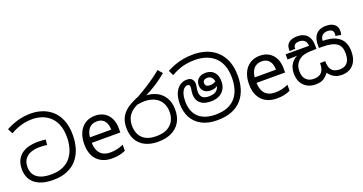

<svg xmlns="http://www.w3.org/2000/svg" viewBox="-41 -1571 4378 2317"><g transform="rotate(-20 2148.0 -412.5)"><path d="M351 11Q244 11 174 -20.5Q104 -52 70 -108Q36 -164 36 -238Q36 -306 59 -353.5Q82 -401 122 -430Q162 -459 214 -472.5Q266 -486 323 -486Q355 -486 383 -484Q411 -482 430 -479L423 -411Q400 -415 379.5 -416.5Q359 -418 324 -418Q265 -418 216 -400.5Q167 -383 138 -343.5Q109 -304 109 -238Q109 -186 133.5 -146Q158 -106 211.5 -83Q265 -60 351 -60Q446 -60 510 -91.5Q574 -123 611.5 -175.5Q649 -228 665 -291.5Q681 -355 681 -418Q681 -519 652 -586Q623 -653 575.5 -692.5Q528 -732 472 -749Q416 -766 362 -766Q280 -766 210 -744.5Q140 -723 78 -686L45 -751Q111 -788 192 -812Q273 -836 367 -836Q442 -836 511.5 -812.5Q581 -789 636.5 -739Q692 -689 724 -609.5Q756 -530 756 -418Q756 -330 733 -252.5Q710 -175 661 -115.5Q612 -56 535 -22.5Q458 11 351 11Z M1084 -546Q1153 -546 1202.5 -516Q1252 -486 1278.5 -431.5Q1305 -377 1305 -304V-251H938Q940 -160 984.5 -112.5Q1029 -65 1109 -65Q1160 -65 1199.5 -74.5Q1239 -84 1281 -102V-25Q1240 -7 1200 1.5Q1160 10 1105 10Q1029 10 970.5 -21Q912 -52 879.5 -113.5Q847 -175 847 -264Q847 -352 876.5 -415Q906 -478 959.5 -512Q1013 -546 1084 -546ZM1083 -474Q1020 -474 983.5 -433.5Q947 -393 940 -321H1213Q1213 -367 1199 -401Q1185 -435 1156.5 -454.5Q1128 -474 1083 -474Z M1698 11Q1602 11 1533.5 -23Q1465 -57 1428.5 -121.5Q1392 -186 1392 -277Q1392 -339 1410 -386Q1428 -433 1462.5 -469Q1497 -505 1546.5 -533Q1596 -561 1658 -586Q1734 -628 1818.5 -683Q1903 -738 1985 -805L2033 -749Q1982 -705 1926 -667Q1870 -629 1816.5 -599Q1763 -569 1718 -550L1676 -521Q1591 -493 1545 -455Q1499 -417 1482 -372.5Q1465 -328 1465 -279Q1465 -215 1489.5 -165.5Q1514 -116 1566 -88Q1618 -60 1699 -60Q1786 -60 1841 -89Q1896 -118 1922.5 -168Q1949 -218 1949 -281Q1949 -352 1919 -402.5Q1889 -453 1834.5 -479.5Q1780 -506 1705 -506Q1685 -506 1661.5 -503.5Q1638 -501 1614.5 -496.5Q1591 -492 1570 -485L1645 -555Q1662 -562 1682 -564Q1702 -566 1729 -566Q1814 -566 1880 -534Q1946 -502 1984 -439Q2022 -376 2022 -283Q2022 -190 1982.5 -124Q1943 -58 1870.5 -23.5Q1798 11 1698 11Z M2458 11Q2339 11 2258.5 -32.5Q2178 -76 2137.5 -152.5Q2097 -229 2097 -329Q2097 -409 2120.5 -464Q2144 -519 2184.5 -547.5Q2225 -576 2276 -576Q2310 -576 2328.5 -563Q2347 -550 2354.5 -532Q2362 -514 2362 -498Q2362 -470 2356.5 -445Q2351 -420 2351 -385Q2351 -346 2376.5 -320Q2402 -294 2464 -294Q2503 -294 2532.5 -306.5Q2562 -319 2578.5 -345.5Q2595 -372 2595 -414Q2595 -460 2574 -486Q2553 -512 2517 -512Q2489 -512 2473.5 -500Q2458 -488 2458 -464Q2458 -442 2473 -429Q2488 -416 2514 -416Q2546 -416 2569 -425Q2592 -434 2619 -455L2632 -410Q2608 -388 2579.5 -371Q2551 -354 2503 -354Q2448 -354 2418 -384.5Q2388 -415 2388 -464Q2388 -493 2401.5 -518.5Q2415 -544 2444 -560Q2473 -576 2519 -576Q2554 -576 2587 -560.5Q2620 -545 2641.5 -509.5Q2663 -474 2663 -413Q2663 -357 2638.5 -315.5Q2614 -274 2570 -251.5Q2526 -229 2465 -229Q2397 -229 2356.5 -250.5Q2316 -272 2298.5 -307Q2281 -342 2281 -382Q2281 -411 2285.5 -433.5Q2290 -456 2290 -475Q2290 -489 2285 -499.5Q2280 -510 2262 -510Q2236 -510 2214.5 -489Q2193 -468 2181 -429Q2169 -390 2169 -335Q2169 -246 2203 -184.5Q2237 -123 2302.5 -91.5Q2368 -60 2460 -60Q2556 -60 2620.5 -88Q2685 -116 2724 -165Q2763 -214 2780 -277Q2797 -340 2797 -409Q2797 -513 2766.5 -582.5Q2736 -652 2685 -692Q2634 -732 2573 -749Q2512 -766 2452 -766Q2384 -766 2331 -756Q2278 -746 2232.5 -727.5Q2187 -709 2141 -683L2110 -749Q2157 -775 2210 -794.5Q2263 -814 2323.5 -825Q2384 -836 2452 -836Q2536 -836 2611.5 -812Q2687 -788 2745.5 -736.5Q2804 -685 2838 -603.5Q2872 -522 2872 -407Q2872 -319 2848.5 -243Q2825 -167 2775.5 -110Q2726 -53 2647.5 -21Q2569 11 2458 11Z M3200 -546Q3269 -546 3318.5 -516Q3368 -486 3394.5 -431.5Q3421 -377 3421 -304V-251H3054Q3056 -160 3100.5 -112.5Q3145 -65 3225 -65Q3276 -65 3315.5 -74.5Q3355 -84 3397 -102V-25Q3356 -7 3316 1.5Q3276 10 3221 10Q3145 10 3086.5 -21Q3028 -52 2995.5 -113.5Q2963 -175 2963 -264Q2963 -352 2992.5 -415Q3022 -478 3075.5 -512Q3129 -546 3200 -546ZM3199 -474Q3136 -474 3099.5 -433.5Q3063 -393 3056 -321H3329Q3329 -367 3315 -401Q3301 -435 3272.5 -454.5Q3244 -474 3199 -474Z M4060 11Q4015 11 3983.5 -1Q3952 -13 3929.5 -33Q3907 -53 3890 -77Q3870 -50 3847.5 -30Q3825 -10 3795 0.5Q3765 11 3720 11Q3661 11 3614.5 -14Q3568 -39 3541.5 -87Q3515 -135 3515 -204Q3515 -246 3528.5 -284.5Q3542 -323 3573.5 -354.5Q3605 -386 3657 -406L3659 -397Q3625 -391 3588 -390Q3551 -389 3522 -389H3502V-455H3803Q3801 -502 3775 -524Q3749 -546 3710 -546Q3672 -546 3653 -531Q3634 -516 3634 -489Q3634 -487 3634 -484Q3634 -481 3635 -478L3562 -474Q3561 -479 3561 -485.5Q3561 -492 3561 -496Q3561 -553 3599.5 -582.5Q3638 -612 3705 -612Q3759 -612 3797 -591.5Q3835 -571 3854.5 -530.5Q3874 -490 3874 -430V-389H3854Q3819 -389 3782 -387Q3745 -385 3710 -375Q3675 -365 3645 -340Q3619 -318 3603.5 -285Q3588 -252 3588 -204Q3588 -134 3624.5 -97Q3661 -60 3722 -60Q3760 -60 3785.5 -70.5Q3811 -81 3826.5 -100.5Q3842 -120 3849 -147.5Q3856 -175 3856 -208V-214H3923V-208Q3923 -176 3929.5 -149Q3936 -122 3951 -102Q3966 -82 3992 -71Q4018 -60 4057 -60Q4119 -60 4153 -99Q4187 -138 4187 -218Q4187 -264 4174.5 -296Q4162 -328 4133 -349Q4103 -370 4058 -379.5Q4013 -389 3947 -389H3906V-430Q3906 -490 3926 -530.5Q3946 -571 3983.5 -591.5Q4021 -612 4075 -612Q4142 -612 4180.5 -582.5Q4219 -553 4219 -496Q4219 -483 4217 -470.5Q4215 -458 4212 -446L4142 -458Q4144 -463 4145 -472.5Q4146 -482 4146 -487Q4146 -516 4127 -531Q4108 -546 4070 -546Q4031 -546 4005 -523.5Q3979 -501 3977 -452L3958 -455H3973Q4028 -455 4079.5 -444.5Q4131 -434 4171.5 -407.5Q4212 -381 4236 -335Q4260 -289 4260 -217Q4260 -140 4233.5 -89.5Q4207 -39 4161.5 -14Q4116 11 4060 11Z"/></g></svg>

Font: lsinhala85
Style: Book
Weight: 400
Designer: Jelle Bosma - Monotype Design Team
Foundry: Monotype Imaging Inc.
Version: Version 2.003